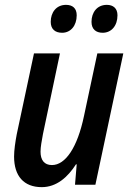

<svg xmlns="http://www.w3.org/2000/svg" viewBox="-20 -761 534 791"><path d="M236 -626C271 -626 296 -655 296 -698C296 -727 279 -741 252 -741C212 -741 189 -710 189 -671C189 -641 207 -626 236 -626ZM403 -626C439 -626 464 -655 464 -698C464 -727 446 -741 420 -741C380 -741 357 -710 357 -671C357 -641 375 -626 403 -626ZM152 10C213 10 259 -31 293 -84H296L289 0H373L488 -541H381L326 -283C299 -154 250 -81 194 -81C162 -81 147 -102 147 -136C147 -156 152 -181 157 -209L227 -541H120L49 -208C43 -176 38 -142 38 -116C38 -36 78 10 152 10Z"/></svg>

Font: Noto Sans Display SemiCondensed Medium
Style: Italic
Weight: 500
Width: 4
Italic angle: -12°
Designer: Monotype Design Team
Foundry: Monotype Imaging Inc.
Version: Version 1.900